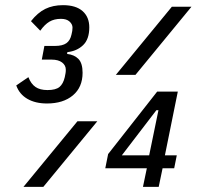

<svg xmlns="http://www.w3.org/2000/svg" viewBox="-20 -724 819 744"><path d="M193 -546Q222 -546 237 -556.5Q252 -567 257 -590Q259 -597 260 -604Q261 -611 261 -617Q261 -630 249.5 -640.5Q238 -651 216 -651Q190 -651 171.5 -640Q153 -629 136 -605L100 -642Q126 -675 155.5 -689.5Q185 -704 224 -704Q274 -704 300 -681Q326 -658 326 -618Q326 -572 302 -549Q278 -526 241 -522L240 -515Q268 -512 284 -495.5Q300 -479 300 -442Q300 -386 262.5 -354.5Q225 -323 162 -323Q117 -323 86 -341Q55 -359 43 -393L90 -425Q100 -399 117.5 -387Q135 -375 164 -375Q196 -375 210.5 -387Q225 -399 231 -425Q233 -435 234 -440.5Q235 -446 235 -454Q235 -471 220.5 -482Q206 -493 180 -493H142L152 -546ZM646 -698H722L505 -434H429ZM280 -254H357L148 0H71ZM534 0 549 -72H388L399 -127L589 -369H669L619 -122H665L655 -72H610L595 0ZM594 -297H586L452 -122H558Z"/></svg>

Font: IBM Plex Sans Cond Text
Style: Italic
Weight: 450
Width: 3
Italic angle: -11°
Designer: Mike Abbink, Paul van der Laan, Pieter van Rosmalen
Foundry: Bold Monday
Version: Version 1.3